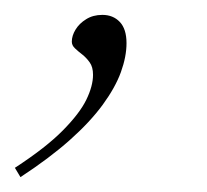

<svg xmlns="http://www.w3.org/2000/svg" viewBox="-99 -93 278 258"><path d="M-79 132.5Q-37.5 105.5 -14.8 82.5Q8 59.5 17 41Q26 22.5 26 7.5Q26 -3 21.5 -9.2Q17 -15.5 11.5 -19.8Q6 -24 1.8 -28Q-2.5 -32 -2.5 -37Q-2.5 -45 2.5 -53.2Q7.5 -61.5 16.8 -67.2Q26 -73 38.5 -73Q53 -73 62 -63.5Q71 -54 71 -35Q71 -17 63.5 3.8Q56 24.5 39 47.8Q22 71 -5.2 95.2Q-32.5 119.5 -71.5 145Z"/></svg>

Font: Newsreader 24pt ExtraLight
Style: Italic
Weight: 250
Italic angle: -17°
Designer: Hugues Gentile
Foundry: Production Type
Version: Version 1.003